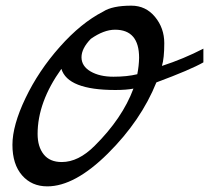

<svg xmlns="http://www.w3.org/2000/svg" viewBox="-20 -664 740 678"><path d="M344.2 -623Q376.5 -644 443.8 -644Q494.6 -644 527.3 -604.5Q560.1 -564.9 560.1 -511.5Q560.1 -458 551.8 -431.2Q628.4 -456.1 698.2 -492.2V-443.8Q653.3 -418 532.2 -373Q478 -238.3 361.1 -122.1Q244.1 -5.9 147 -5.9Q91.8 -5.9 57.9 -44.9Q23.9 -84 23.9 -152.6Q23.9 -221.2 70.1 -317.6Q116.2 -414.1 191.2 -498.5Q266.1 -583 344.2 -623ZM112.8 -190.9Q112.8 -146 134.3 -118.9Q155.8 -91.8 198.2 -91.8Q256.8 -91.8 314 -148.9Q412.1 -246.1 451.2 -351.1Q426.3 -346.2 387.2 -346.2Q219.2 -346.2 196.8 -420.9Q112.8 -303.7 112.8 -190.9ZM464.8 -401.9Q470.7 -431.6 471.2 -460Q471.2 -559.1 386.2 -559.1Q346.7 -559.1 300.8 -526.9Q267.6 -492.7 267.8 -461.4Q268.1 -430.2 300 -411.6Q332 -393.1 380.6 -393.1Q429.2 -393.1 464.8 -401.9Z"/></svg>

Font: Marck Script
Style: Regular
Weight: 400
Designer: Denis Masharov, Marck Fogel
Foundry: Denis Masharov
Version: Version 1.002